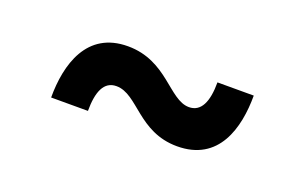

<svg xmlns="http://www.w3.org/2000/svg" viewBox="-35 -558 545 343"><g transform="rotate(20 237.5 -386.0)"><path d="M309 -317C388 -317 407 -387 407 -449H338C338 -412 328 -390 305 -390C267 -390 241 -455 166 -455C88 -455 68 -385 68 -322H138C138 -358 147 -381 171 -381C212 -381 235 -317 309 -317Z"/></g></svg>

Font: Be Vietnam Pro Medium
Style: Regular
Weight: 500
Designer: Lam Bao, Tony Le, Vietanh Nguyen
Foundry: Yellow Type Foundry
Version: Version 1.002